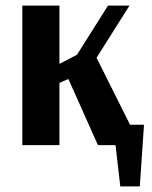

<svg xmlns="http://www.w3.org/2000/svg" viewBox="-20 -520 546 688"><path d="M446 -73H496L481 148H411L394 0H331L225 -237L193 -223V0H60V-500H193V-291L256 -324L367 -500H444L326 -313Z"/></svg>

Font: Arsenal
Style: Bold
Weight: 700
Designer: Andrij Shevchenko
Foundry: Stairsfor
Version: Version 2.001;PS 002.001;hotconv 1.0.88;makeotf.lib2.5.64775